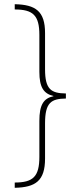

<svg xmlns="http://www.w3.org/2000/svg" viewBox="-20 -734 386 912"><path d="M50 133V158C149 156 194 125 194 19V-148C194 -247 223 -265 293 -266V-290C223 -291 194 -309 194 -405V-577C194 -681 149 -712 50 -714V-689C137 -689 167 -661 167 -568V-393C167 -320 187 -289 234 -278V-277C187 -267 167 -236 167 -160V11C167 105 137 133 50 133Z"/></svg>

Font: Noto Sans Khmer UI ExtraCondensed Thin
Style: Regular
Weight: 100
Width: 2
Designer: Danh Hong and the Monotype Design Team
Foundry: Monotype Imaging Inc.
Version: Version 2.002